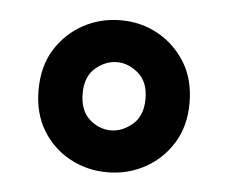

<svg xmlns="http://www.w3.org/2000/svg" viewBox="-33 -749 424 356"><g transform="rotate(5 178.5 -570.5)"><path d="M178 -429Q140 -429 108 -446.5Q76 -464 57 -495.5Q38 -527 38 -570Q38 -614 57.5 -645.5Q77 -677 109 -694.5Q141 -712 179 -712Q217 -712 248.5 -694.5Q280 -677 299.5 -645.5Q319 -614 319 -570Q319 -527 299.5 -495.5Q280 -464 248 -446.5Q216 -429 178 -429ZM178 -507Q199 -507 218 -523Q237 -539 237 -571Q237 -602 218.5 -618Q200 -634 179 -634Q157 -634 138.5 -618Q120 -602 120 -571Q120 -539 138 -523Q156 -507 178 -507Z"/></g></svg>

Font: DM Sans 24pt SemiBold
Style: Regular
Weight: 600
Designer: Colophon Foundry, Jonny Pinhorn
Foundry: Colophon Foundry
Version: Version 4.004;gftools[0.9.30]